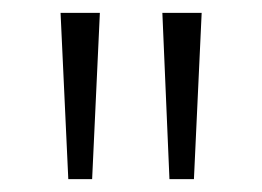

<svg xmlns="http://www.w3.org/2000/svg" viewBox="-20 -906 407 298"><path d="M86 -628H123L135 -886H74ZM243 -628H281L293 -886H232Z"/></svg>

Font: Noto Sans Kannada UI SemiCondensed Light
Style: Regular
Weight: 300
Width: 4
Designer: Jelle Bosma - Monotype Design Team
Foundry: Monotype Imaging Inc.
Version: Version 2.005